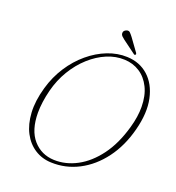

<svg xmlns="http://www.w3.org/2000/svg" viewBox="-153 -977 1018 1111"><g transform="rotate(20 356.0 -421.5)"><path d="M493.5 -711.5Q571 -708.5 624 -660.8Q677 -613 695 -529.5Q713 -446 684 -335.5Q655.5 -225.5 596 -146Q536.5 -66.5 456.5 -25Q376.5 16.5 286.5 13Q230 11 185.2 -17.8Q140.5 -46.5 113.5 -97.8Q86.5 -149 82.2 -220Q78 -291 103 -378Q124.5 -453 165 -515.2Q205.5 -577.5 259 -622.2Q312.5 -667 372.8 -690.5Q433 -714 493.5 -711.5ZM297 -6.5Q369.5 -4 438.2 -40.5Q507 -77 562.5 -151.5Q618 -226 649.5 -338Q669.5 -408 669 -468Q668.5 -537 644 -586.5Q619.5 -636 578 -662.8Q536.5 -689.5 484.5 -691.5Q429.5 -694 375.5 -671.2Q321.5 -648.5 273.8 -605.5Q226 -562.5 190.2 -503.2Q154.5 -444 136.5 -373.5Q126.5 -334 121.8 -298.8Q117 -263.5 117 -232Q117.5 -124.5 167.8 -67Q218 -9.5 297 -6.5ZM476.5 -828.5 533 -750.5Q537 -743.5 533 -740Q528 -736 523.5 -739.5L442.5 -799.5Q432.5 -807 425.5 -814Q418.5 -821 418 -830Q416.5 -848 437.5 -855Q449.5 -858.5 457.5 -850.8Q465.5 -843 476.5 -828.5Z"/></g></svg>

Font: Fraunces 72pt S050 Thin
Style: Italic
Weight: 100
Italic angle: -16°
Version: Version 1.000; ttfautohint (v1.8.3)